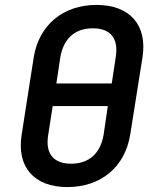

<svg xmlns="http://www.w3.org/2000/svg" viewBox="-20 -750 640 780"><path d="M254 10C390 10 488 -72 509 -203L559 -518C579 -648 508 -730 372 -730C236 -730 138 -648 117 -517L68 -203C47 -72 118 10 254 10ZM209 -411 225 -517C238 -594 285 -635 357 -635C429 -635 463 -594 450 -517L434 -411ZM269 -85C197 -85 163 -126 176 -203L194 -319H418L401 -203C388 -126 341 -85 269 -85Z"/></svg>

Font: JetBrains Mono SemiBold
Style: Italic
Weight: 472
Italic angle: -9°
Monospace: yes
Designer: Philipp Nurullin, Konstantin Bulenkov
Foundry: JetBrains
Version: Version 2.305